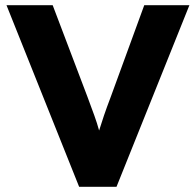

<svg xmlns="http://www.w3.org/2000/svg" viewBox="-20 -720 756 740"><path d="M285 0 5 -700H183L317 -347Q333 -304 343.5 -275Q354 -246 362 -217Q371 -246 381 -275.5Q391 -305 407 -347L536 -700H710L429 0Z"/></svg>

Font: Readex Pro
Style: Bold
Weight: 700
Designer: Bonnie Shaver-Troup, Thomas Jockin
Foundry: Lexend
Version: Version 1.203; ttfautohint (v1.8.3)